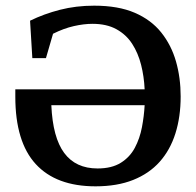

<svg xmlns="http://www.w3.org/2000/svg" viewBox="-20 -648 691 677"><path d="M317 9Q178 9 106 -69.5Q34 -148 34 -307Q34 -314 34 -319.5Q34 -325 34 -333H490Q488 -378 477.5 -419.5Q467 -461 446 -493.5Q425 -526 390.5 -545Q356 -564 306 -564Q276 -564 240.5 -556Q205 -548 167 -529L142 -443H94L86 -575Q135 -599 191.5 -613.5Q248 -628 312 -628Q397 -628 455 -603Q513 -578 548.5 -533.5Q584 -489 600.5 -431.5Q617 -374 617 -308Q617 -236 598.5 -177.5Q580 -119 543 -77.5Q506 -36 449.5 -13.5Q393 9 317 9ZM324 -54Q374 -54 406 -74Q438 -94 455.5 -127Q473 -160 480.5 -199.5Q488 -239 490 -277H161Q166 -163 206.5 -108.5Q247 -54 324 -54Z"/></svg>

Font: Manuale SemiBold
Style: Regular
Weight: 600
Version: Version 1.002